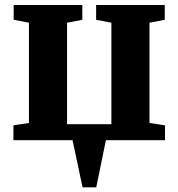

<svg xmlns="http://www.w3.org/2000/svg" viewBox="-20 -574 730 786"><path d="M318 193 277 0H35V-61L98.5 -70.5V-481L36 -493V-553.5H317V-493L254.5 -481V-65.5H436V-481L373.5 -493V-553.5H654.5V-493L592 -481V-70.5L655.5 -61V0H413.5L374 193Z"/></svg>

Font: Merriweather 24pt ExtraBold
Style: Regular
Weight: 800
Version: Version 2.100